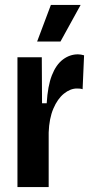

<svg xmlns="http://www.w3.org/2000/svg" viewBox="-20 -761 377 781"><path d="M51 0V-306V-528H150L151 -341H170Q174 -411 191 -454.5Q208 -498 236 -519Q264 -540 297 -540Q303 -540 309 -539Q315 -538 322 -536L316 -398Q311 -400 304.5 -400.5Q298 -401 293 -401Q266 -401 240 -380Q214 -359 197 -319Q180 -279 178 -222V0ZM226 -592H131L187 -741H308Z"/></svg>

Font: Bricolage Grotesque 24pt Condensed SemiBold
Style: Regular
Weight: 600
Width: 3
Designer: Mathieu Triay
Foundry: Atelier Triay
Version: Version 1.001;gftools[0.9.33.dev8+g029e19f]